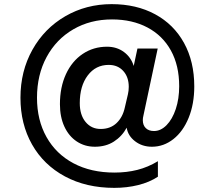

<svg xmlns="http://www.w3.org/2000/svg" viewBox="-20 -775 1040 929"><path d="M79 -302Q79 -431 137 -534.5Q195 -638 296 -696.5Q397 -755 520 -755Q640 -755 730.5 -706Q821 -657 870.5 -567Q920 -477 920 -357Q920 -272 893 -205.5Q866 -139 819 -102Q772 -65 715 -65Q668 -65 633.5 -91.5Q599 -118 593 -157Q570 -115 531 -90Q492 -65 439 -65Q390 -65 351.5 -90.5Q313 -116 291.5 -162.5Q270 -209 270 -271Q270 -353 299 -416Q328 -479 380 -514Q432 -549 498 -549Q545 -549 579.5 -523.5Q614 -498 627 -456L645 -540H743L674 -216Q671 -204 671 -194Q671 -169 685.5 -155Q700 -141 725 -141Q758 -141 786 -169.5Q814 -198 830.5 -247.5Q847 -297 847 -358Q847 -458 807 -530.5Q767 -603 693.5 -642Q620 -681 522 -681Q417 -681 334.5 -633Q252 -585 205.5 -499Q159 -413 159 -302Q159 -194 205 -112Q251 -30 335.5 15Q420 60 534 60Q593 60 644.5 47Q696 34 744 5V80Q703 107 648.5 120.5Q594 134 533 134Q397 134 294 78.5Q191 23 135 -76Q79 -175 79 -302ZM467 -151Q514 -151 544 -179.5Q574 -208 584 -255L599 -319Q603 -336 603 -355Q603 -402 576.5 -431.5Q550 -461 506 -461Q443 -461 404.5 -410Q366 -359 366 -276Q366 -219 394 -185Q422 -151 467 -151Z"/></svg>

Font: Application Medium
Style: Regular
Weight: 500
Designer: Wei Huang
Foundry: Wei Huang
Version: Version 0.012